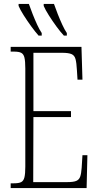

<svg xmlns="http://www.w3.org/2000/svg" viewBox="-20 -951 500 971"><path d="M34 0V-24H51Q75 -24 87 -30Q99 -36 103.5 -54Q108 -72 108 -108V-605Q108 -642 103.5 -660Q99 -678 87 -684Q75 -690 51 -690H34V-714H392L397 -548H372L369 -596Q367 -633 362 -652Q357 -671 341.5 -677.5Q326 -684 294 -684H149V-389H339V-359H149L148 -30H320Q351 -30 365.5 -36Q380 -42 385.5 -57.5Q391 -73 393 -102L397 -166H422L418 0ZM303 -771Q286 -789 265.5 -817Q245 -845 227 -873.5Q209 -902 201 -921V-931H253Q261 -908 272 -880Q283 -852 295 -826Q307 -800 318 -784V-771ZM175 -771Q159 -789 138.5 -817Q118 -845 100 -873.5Q82 -902 74 -921V-931H126Q134 -908 145 -880Q156 -852 168 -826Q180 -800 191 -784V-771Z"/></svg>

Font: Noto Serif ExtraCondensed ExtraLight
Style: Regular
Weight: 200
Width: 2
Designer: Monotype Design Team
Foundry: Monotype Imaging Inc.
Version: Version 2.015